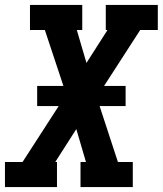

<svg xmlns="http://www.w3.org/2000/svg" viewBox="-24 -755 657 775"><path d="M-4 0V-101H67L213 -327H126V-408H232L157 -634H97V-735H308V-634H286L325 -501L410 -634H403V-735H613V-634H542L396 -408H483V-327H378L452 -101H512V0H301V-101H323L284 -234L199 -101H206V0Z"/></svg>

Font: Iosevka Slab Extended
Style: Bold Italic
Weight: 700
Width: 7
Italic angle: -9°
Monospace: yes
Designer: Belleve Invis
Foundry: Belleve Invis
Version: Version 11.1.0; ttfautohint (v1.8.3)